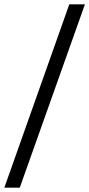

<svg xmlns="http://www.w3.org/2000/svg" viewBox="-20 -801 411 884"><path d="M71 63H0L299 -781H371Z"/></svg>

Font: Gabriela
Style: Regular
Weight: 400
Designer: Eduardo Rodriguez Tunni
Foundry: Eduardo Rodriguez Tunni
Version: Version 1.003